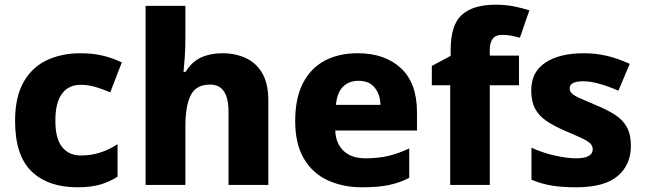

<svg xmlns="http://www.w3.org/2000/svg" viewBox="-20 -785 2737 815"><path d="M308 10Q184 10 114 -57.5Q44 -125 44 -272Q44 -372 79.5 -435.5Q115 -499 178 -529Q241 -559 322 -559Q376 -559 419.5 -548Q463 -537 497 -520L448 -393Q413 -408 383 -416.5Q353 -425 322 -425Q271 -425 243 -387Q215 -349 215 -273Q215 -196 244 -160.5Q273 -125 323 -125Q367 -125 405.5 -137.5Q444 -150 479 -173V-35Q445 -13 405 -1.5Q365 10 308 10Z M767 -627Q767 -577 764 -537.5Q761 -498 759 -480H768Q794 -523 833.5 -541Q873 -559 923 -559Q980 -559 1024.5 -538Q1069 -517 1094 -473Q1119 -429 1119 -358V0H950V-311Q950 -426 872 -426Q812 -426 789.5 -380.5Q767 -335 767 -251V0H598V-760H767Z M1498 -559Q1614 -559 1682 -495.5Q1750 -432 1750 -309V-231H1403Q1405 -177 1438 -145Q1471 -113 1532 -113Q1584 -113 1627.5 -123Q1671 -133 1717 -155V-30Q1676 -9 1630.5 0.5Q1585 10 1518 10Q1435 10 1370.5 -20Q1306 -50 1269.5 -112.5Q1233 -175 1233 -271Q1233 -368 1266 -432Q1299 -496 1358.5 -527.5Q1418 -559 1498 -559ZM1501 -442Q1462 -442 1436.5 -417.5Q1411 -393 1406 -340H1595Q1594 -383 1571 -412.5Q1548 -442 1501 -442Z M2183 -423H2059V0H1891V-423H1813V-505L1893 -548V-574Q1893 -680 1941 -722.5Q1989 -765 2083 -765Q2126 -765 2161.5 -758Q2197 -751 2227 -741L2187 -625Q2172 -629 2153 -633Q2134 -637 2111 -637Q2084 -637 2071.5 -620.5Q2059 -604 2059 -574V-549H2183Z M2658 -166Q2658 -85 2601.5 -37.5Q2545 10 2425 10Q2367 10 2323.5 3Q2280 -4 2236 -22V-158Q2284 -136 2336 -124.5Q2388 -113 2424 -113Q2462 -113 2479 -123Q2496 -133 2496 -151Q2496 -164 2487.5 -174Q2479 -184 2453.5 -196.5Q2428 -209 2378 -230Q2329 -251 2297.5 -273Q2266 -295 2250.5 -325.5Q2235 -356 2235 -402Q2235 -480 2295.5 -519.5Q2356 -559 2456 -559Q2509 -559 2556 -548Q2603 -537 2653 -514L2605 -400Q2564 -418 2525.5 -429Q2487 -440 2456 -440Q2398 -440 2398 -410Q2398 -399 2406.5 -389.5Q2415 -380 2439.5 -369Q2464 -358 2511 -338Q2558 -319 2591 -297.5Q2624 -276 2641 -245Q2658 -214 2658 -166Z"/></svg>

Font: Noto Sans Gurmukhi UI ExtraBold
Style: Regular
Weight: 800
Designer: Jelle Bosma - Monotype Design Team
Foundry: Monotype Imaging Inc.
Version: Version 2.004; ttfautohint (v1.8.4.7-5d5b)